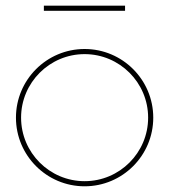

<svg xmlns="http://www.w3.org/2000/svg" viewBox="-20 -645 593 674"><path d="M419 -607V-625H134V-607ZM54 -232C54 -355 154 -455 277 -455C400 -455 500 -355 500 -232C500 -109 400 -9 277 -9C154 -9 54 -109 54 -232ZM277 -473C144 -473 36 -365 36 -232C36 -99 144 9 277 9C410 9 518 -99 518 -232C518 -365 410 -473 277 -473Z"/></svg>

Font: Rawengulk
Style: Light
Weight: 300
Version: Version 0.9